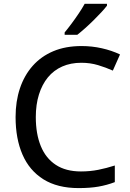

<svg xmlns="http://www.w3.org/2000/svg" viewBox="-20 -962 672 992"><path d="M400.4 -637.7Q345.2 -637.7 301.5 -618.4Q257.8 -599.1 227.5 -562.3Q197.3 -525.4 181.2 -473.6Q165 -421.9 165 -356.9Q165 -270.5 190.7 -207.5Q216.3 -144.5 268.1 -110.4Q319.8 -76.2 398.4 -76.2Q445.3 -76.2 488 -84.7Q530.8 -93.3 573.2 -106.9V-21Q532.2 -5.4 488.5 2.2Q444.8 9.8 386.2 9.8Q276.9 9.8 204.3 -35.6Q131.8 -81.1 96.2 -163.3Q60.5 -245.6 60.5 -357.4Q60.5 -438.5 83 -505.6Q105.5 -572.8 148.9 -621.8Q192.4 -670.9 255.6 -697.5Q318.8 -724.1 401.4 -724.1Q455.1 -724.1 506.1 -712.6Q557.1 -701.2 600.1 -680.7L563 -597.2Q527.3 -613.3 486.6 -625.5Q445.8 -637.7 400.4 -637.7ZM532.7 -942.4V-932.6Q522 -918.5 503.7 -898.7Q485.4 -878.9 463.4 -857.2Q441.4 -835.4 419.4 -815.9Q397.5 -796.4 379.4 -782.2H314V-794.4Q329.6 -813 348.9 -838.9Q368.2 -864.7 386.7 -892.3Q405.3 -919.9 417.5 -942.4Z"/></svg>

Font: Open Sans Medium
Style: Regular
Weight: 500
Designer: Monotype Design Team
Foundry: Monotype Imaging Inc.
Version: Version 3.000